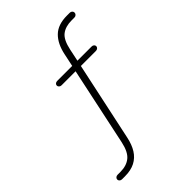

<svg xmlns="http://www.w3.org/2000/svg" viewBox="-259 -821 1118 1118"><g transform="rotate(-45 300.0 -262.5)"><path d="M64 188Q55 188 49 182.5Q43 177 43 170Q43 162 49 156.5Q55 151 64 151H88Q138 151 169.5 125.5Q201 100 215 34L318 -451L328 -448H202Q193 -448 187 -453.5Q181 -459 181 -466Q181 -474 187 -479Q193 -484 202 -484H333L323 -472L342 -562Q357 -635 397 -674Q437 -713 511 -713H534Q543 -713 549 -707.5Q555 -702 555 -694Q555 -686 549 -680Q543 -674 534 -674H511Q460 -674 429 -650Q398 -626 384 -558L366 -472L357 -484H485Q494 -484 500 -479Q506 -474 506 -466Q506 -459 500 -453.5Q494 -448 485 -448H346L362 -453L257 38Q247 86 226 119.5Q205 153 171 170.5Q137 188 88 188Z"/></g></svg>

Font: Nunito ExtraLight ExtraLight
Style: Regular
Weight: 250
Version: Version 3.602